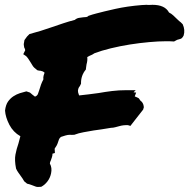

<svg xmlns="http://www.w3.org/2000/svg" viewBox="-40 -753 770 782"><path d="M43 -198.2Q13.7 -214.8 -2 -245.1Q-17.6 -275.4 -19.5 -302.7Q-16.6 -326.2 -7.3 -339.4Q2 -352.5 14.6 -360.8Q27.3 -369.1 41 -373.5Q54.7 -377.9 67.4 -380.9L82 -376Q86.9 -371.1 92.3 -367.2Q97.7 -363.3 102.5 -359.4Q112.3 -363.3 114.7 -371.1Q117.2 -378.9 120.1 -386.7Q123 -397.5 127 -408.2Q130.9 -418.9 136.7 -429.7Q135.7 -438.5 137.7 -445.3Q139.6 -452.1 141.6 -457Q135.7 -461.9 133.3 -462.4Q130.9 -462.9 125 -464.8Q122.1 -464.8 119.1 -465.3Q116.2 -465.8 112.3 -466.8Q97.7 -477.5 93.3 -484.9Q88.9 -492.2 84 -500Q79.1 -507.8 75.2 -513.7Q71.3 -519.5 66.4 -524.4L54.7 -532.2L60.5 -543.9Q62.5 -545.9 62.5 -549.3Q62.5 -552.7 58.6 -559.6Q55.7 -572.3 57.6 -578.1L59.6 -589.8Q69.3 -602.5 70.3 -604.5L80.1 -614.3Q102.5 -620.1 126 -627.4Q149.4 -634.8 171.9 -642.6Q194.3 -650.4 217.8 -658.2Q241.2 -666 264.6 -671.9Q272.5 -678.7 281.7 -680.2Q291 -681.6 298.8 -682.6Q305.7 -682.6 311.5 -683.6Q317.4 -684.6 320.3 -688.5Q336.9 -694.3 352.5 -698.2Q381.8 -706.1 429.7 -716.8Q477.5 -727.5 537.1 -732.4L557.6 -733.4Q563.5 -732.4 569.3 -732.9Q575.2 -733.4 581.1 -733.4Q631.8 -733.4 648.4 -702.1Q658.2 -697.3 666 -689.9Q673.8 -682.6 680.7 -675.8Q685.5 -670.9 689.5 -667.5Q693.4 -664.1 696.3 -662.1L704.1 -654.3Q714.8 -630.9 708 -608.4Q702.1 -596.7 695.3 -594.7Q688.5 -592.8 681.6 -590.8L668.9 -584Q656.2 -585 649.9 -585Q643.6 -585 635.7 -585Q606.4 -585 567.9 -581.5Q529.3 -578.1 489.3 -571.8Q449.2 -565.4 411.1 -556.2Q373 -546.9 344.7 -536.1Q336.9 -530.3 324.2 -525.4Q321.3 -524.4 315.4 -520.5Q316.4 -512.7 315.4 -505.4Q314.5 -498 312.5 -491.2Q311.5 -486.3 311 -481Q310.5 -475.6 309.6 -469.7Q289.1 -445.3 290 -412.1L285.2 -402.3Q281.2 -398.4 278.8 -391.1Q276.4 -383.8 278.3 -376L282.2 -364.3Q301.8 -366.2 320.8 -368.7Q339.8 -371.1 361.3 -374Q388.7 -378.9 416.5 -382.3Q444.3 -385.7 474.6 -385.7H512.7L503.9 -377L514.6 -376L508.8 -360.4Q515.6 -357.4 519 -356Q522.5 -354.5 525.4 -352.5L532.2 -342.8Q537.1 -339.8 541 -333.5Q544.9 -327.1 545.9 -316.4L543 -306.6L497.1 -248L491.2 -240.2L481.4 -243.2Q462.9 -244.1 446.3 -239.3Q438.5 -237.3 429.7 -234.9Q420.9 -232.4 412.1 -232.4Q388.7 -228.5 373 -226.1Q357.4 -223.6 341.8 -221.7Q320.3 -217.8 300.3 -214.4Q280.3 -210.9 262.7 -204.1Q252 -203.1 250 -203.6Q248 -204.1 246.1 -204.1Q236.3 -204.1 226.6 -201.2Q216.8 -198.2 208 -195.3Q202.1 -190.4 200.2 -185.1Q198.2 -179.7 196.3 -173.8Q194.3 -167 190.9 -160.6Q187.5 -154.3 182.6 -147.5L183.6 -129.9Q174.8 -127.9 174.8 -127.4Q174.8 -127 173.8 -127Q173.8 -119.1 171.4 -112.3Q168.9 -105.5 167 -99.6Q165 -95.7 164.1 -92.8Q163.1 -89.8 163.1 -86.9Q172.9 -69.3 168 -46.9Q164.1 -28.3 153.3 -14.2Q142.6 0 127.9 7.8Q112.3 9.8 105 6.8Q97.7 3.9 89.8 1Q85 -1 80.1 -2.4Q75.2 -3.9 70.3 -4.9L58.6 -14.6Q55.7 -20.5 51.8 -25.9Q47.9 -31.2 43.9 -37.1Q39.1 -43.9 34.2 -50.8Q29.3 -57.6 25.4 -66.4Q18.6 -100.6 22.9 -123.5Q27.3 -146.5 35.2 -168.9Q37.1 -176.8 39.1 -183.6Q41 -190.4 43 -198.2Z"/></svg>

Font: Permanent Marker
Style: Regular
Weight: 400
Designer: Font Diner, Inc
Foundry: Font Diner, Inc
Version: Version 1.000